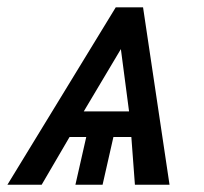

<svg xmlns="http://www.w3.org/2000/svg" viewBox="-58 -508 562 528"><path d="M-37.6 0 260.3 -487.8H335.4L408.2 0H313L303.2 -131.3H253.9L224.1 0H149.4L179.2 -131.3H133.3L56.6 0ZM172.4 -201.7H296.9L274.4 -373Z"/></svg>

Font: Acari Sans Medium
Style: Italic
Weight: 500
Italic angle: -13°
Designer: Alfredo Marco Pradil and Stefan Peev
Foundry: Hanken Design Co.
Version: Version 1.045